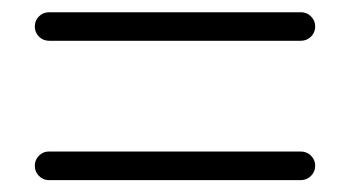

<svg xmlns="http://www.w3.org/2000/svg" viewBox="-20 -523 574 315"><path d="M60.5 -456.1Q50.8 -456.1 43.9 -462.9Q37.1 -469.7 37.1 -479.5Q37.1 -489.3 43.9 -496.1Q50.8 -502.9 60.5 -502.9H473.6Q483.4 -502.9 490.2 -496.1Q497.1 -489.3 497.1 -479.5Q497.1 -469.7 490.2 -462.9Q483.4 -456.1 473.6 -456.1ZM59.6 -227.5Q50.8 -227.5 43.9 -234.4Q37.1 -241.2 37.1 -251Q37.1 -260.7 43.9 -267.6Q50.8 -274.4 59.6 -274.4H473.6Q483.4 -274.4 490.2 -267.6Q497.1 -260.7 497.1 -251Q497.1 -241.2 490.2 -234.4Q483.4 -227.5 473.6 -227.5Z"/></svg>

Font: Gen Jyuu Gothic P Light
Style: Regular
Weight: 200
Designer: [Source Han Sans]
Ryoko NISHIZUKA  (kana & ideographs); Paul D. Hunt (Latin, Greek & Cyrillic); Wenlong ZHANG  (bopomofo
Version: Version 1.002.20150607